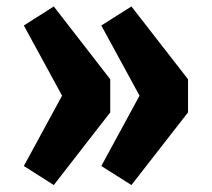

<svg xmlns="http://www.w3.org/2000/svg" viewBox="-20 -576 640 580"><path d="M401.5 -287 286 -499 377 -556.5 548 -336.5V-236.5L377 -17L286 -74.5ZM167.5 -287 52 -499 142.5 -556.5 313 -336.5V-236.5L142.5 -17L52 -74.5Z"/></svg>

Font: Fira Code Light
Style: Bold
Weight: 700
Monospace: yes
Version: Version 5.002